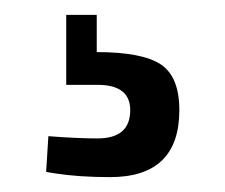

<svg xmlns="http://www.w3.org/2000/svg" viewBox="-20 -21 303 258"><path d="M54 212 42 210 45 162Q84 165 111 165Q155 165 155 127Q155 93 111 93H69V-1H110V49Q171 49 196 65.5Q221 82 221 127Q221 217 128 217Q86 217 54 212Z"/></svg>

Font: Cairo
Style: Regular
Weight: 400
Designer: Mohamed Gaber, the designers of Titillium
Foundry: Kief Type Foundry
Version: Version 2.009; ttfautohint (v1.5.33-1714) -l 8 -r 50 -G 200 